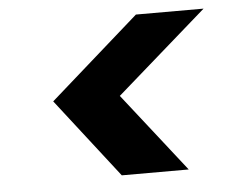

<svg xmlns="http://www.w3.org/2000/svg" viewBox="-40 -619 668 540"><g transform="rotate(-5 294.0 -349.5)"><path d="M553 -573 297 -349 472 -126H283L109 -350L362 -573Z"/></g></svg>

Font: DM Sans 17pt Black
Style: Italic
Weight: 900
Italic angle: -10°
Version: Version 4.004;gftools[0.9.30]